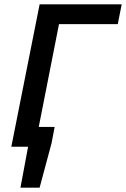

<svg xmlns="http://www.w3.org/2000/svg" viewBox="-20 -674 579 882"><path d="M32 0 162 -654H539L521 -563H251L158 -91H231L217 -17L162 188H74L109 0Z"/></svg>

Font: Source Sans 3 Semibold
Style: Italic
Weight: 600
Italic angle: -11°
Designer: Paul D. Hunt
Foundry: Adobe
Version: Version 3.052;hotconv 1.1.0;makeotfexe 2.6.0